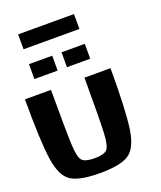

<svg xmlns="http://www.w3.org/2000/svg" viewBox="-214 -1382 1272 1515"><g transform="rotate(-20 422.0 -625.0)"><path d="M500 -750H718.8Q718.8 -390.6 696.3 -242.2Q673.8 -93.8 602.5 -46.9Q531.2 0 359.4 0Q187.5 0 116.2 -46.9Q44.9 -93.8 22.5 -242.2Q0 -390.6 0 -750H218.8Q218.8 -406.2 223.6 -293Q228.5 -179.7 254.9 -152.3Q281.2 -125 359.4 -125Q437.5 -125 463.9 -152.3Q490.2 -179.7 495.1 -293Q500 -406.2 500 -750ZM593.8 -1250V-1125H125V-1250ZM593.8 -1000V-875H398.4V-1000ZM320.3 -1000V-875H125V-1000Z"/></g></svg>

Font: CraftyPE
Style: Regular
Weight: 400
Designer: Erek Butcher
Foundry: Haunted Coop
Version: Version 0.018;April 4, 2024;FontCreator 15.0.0.2962 64-bit